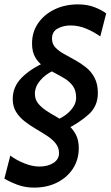

<svg xmlns="http://www.w3.org/2000/svg" viewBox="-20 -770 504 875"><path d="M225 -449Q186 -431 162.5 -402.5Q139 -374 139 -343Q139 -317 153.5 -299Q168 -281 190.5 -266Q213 -251 239 -236.5Q265 -222 287.5 -203.5Q310 -185 324.5 -159Q339 -133 339 -95Q339 -43 313 -2.5Q287 38 241 61.5Q195 85 135 85Q94 85 59.5 72Q25 59 0 44L27 -61Q53 -41 90 -26Q127 -11 159 -11Q198 -11 223.5 -27.5Q249 -44 249 -72Q249 -97 234 -116Q219 -135 194.5 -151Q170 -167 143.5 -182.5Q117 -198 92.5 -217Q68 -236 53 -260.5Q38 -285 38 -319Q38 -374 78 -415Q118 -456 187 -487ZM327 -325Q327 -357 312.5 -377.5Q298 -398 275 -412Q252 -426 226.5 -439Q201 -452 178 -468Q155 -484 140.5 -509Q126 -534 126 -572Q126 -624 153.5 -664Q181 -704 228.5 -727Q276 -750 335 -750Q379 -750 411.5 -737Q444 -724 464 -709L437 -604Q409 -624 374 -639Q339 -654 301 -654Q269 -654 243 -640Q217 -626 217 -594Q217 -570 232 -554Q247 -538 271 -524.5Q295 -511 321.5 -496.5Q348 -482 372 -463Q396 -444 411 -415.5Q426 -387 426 -346Q426 -287 385 -249.5Q344 -212 279 -179L237 -223Q262 -233 282 -248.5Q302 -264 314.5 -283.5Q327 -303 327 -325Z"/></svg>

Font: Cabin VF Beta
Style: Italic
Weight: 400
Italic angle: -7°
Designer: Pablo Impallari
Foundry: Pablo Impallari. http://www.impallari.com Igino Marini. http://www.ikern.com
Version: Version 2.300